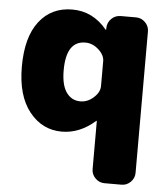

<svg xmlns="http://www.w3.org/2000/svg" viewBox="-53 -578 742 846"><g transform="rotate(5 318.0 -155.0)"><path d="M388 -205V-315Q388 -342 361.5 -366Q335 -390 303 -390Q218 -390 218 -260Q218 -195 241 -162.5Q264 -130 303 -130Q335 -130 361.5 -154Q388 -178 388 -205ZM516 -520Q539 -520 556 -503Q573 -486 573 -463V163Q573 186 556 203Q539 220 516 220H440Q417 220 400 203Q383 186 383 163V-50Q383 -51 382 -51Q381 -51 380 -50Q312 10 233 10Q146 10 89.5 -61Q33 -132 33 -260Q33 -391 87 -460.5Q141 -530 233 -530Q324 -530 386 -455Q387 -454 388 -454Q389 -454 389 -455V-463Q390 -487 407 -503.5Q424 -520 448 -520Z"/></g></svg>

Font: Rounded Mplus 1c Black
Style: Regular
Weight: 900
Version: Version 1.059.20150529